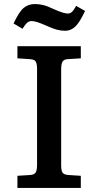

<svg xmlns="http://www.w3.org/2000/svg" viewBox="-20 -928 485 948"><path d="M66 0V-60L130 -64Q147 -65 155 -75Q163 -85 163 -115V-589Q163 -611 157 -623Q151 -635 126 -636L66 -640V-700H379V-640L315 -636Q296 -635 289 -624Q282 -613 282 -585V-111Q282 -88 288 -77Q294 -66 317 -64L379 -60V0ZM302 -776Q281 -776 260.5 -781.5Q240 -787 214 -799Q180 -814 163.5 -819Q147 -824 136 -824Q124 -824 114.5 -816Q105 -808 91 -786L47 -812Q74 -870 97 -889Q120 -908 152 -908Q173 -908 193.5 -903Q214 -898 243 -884Q272 -871 289 -866Q306 -861 315 -861Q326 -861 335 -869Q344 -877 356 -899L400 -874Q373 -816 351 -796Q329 -776 302 -776Z"/></svg>

Font: Literata 7pt Medium
Style: Regular
Weight: 500
Designer: Latin by Veronika Burian and Jose Scaglione. Greek by Irene Vlachou. Cyrillic by Vera Evstafieva.
Foundry: TypeTogether
Version: Version 3.002